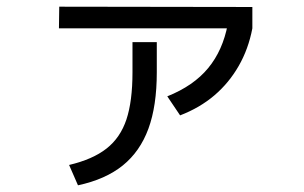

<svg xmlns="http://www.w3.org/2000/svg" viewBox="-20 -556 904 571"><path d="M374 -340.8V-430.7H446.3V-340.8Q446.3 -241.2 421.4 -173.3Q396.5 -105.5 345.2 -64Q293.9 -22.5 211.9 -4.9L185.5 -65.4Q255.9 -82 296.9 -114.3Q337.9 -146.5 356 -200.7Q374 -254.9 374 -340.8ZM657.2 -483.4 730.5 -471.7Q718.8 -410.2 689.9 -359.9Q661.1 -309.6 617.7 -272.5Q574.2 -235.4 515.6 -212.9L477.5 -269.5Q555.7 -300.8 599.1 -353.5Q642.6 -406.2 657.2 -483.4ZM156.2 -536.1 730.5 -535.2V-471.7H155.3Z"/></svg>

Font: Pretendard GOV Variable
Style: Regular
Weight: 400
Designer: Base glyphs from Inter by Rasmus Andersson; Hangul glyphs from Noto Sans CJK(Source Han Sans) by Jang Soo-young and Kang
Foundry: Kil Hyung-jin
Version: Version 1.307;Glyphs 3.2 (3192)